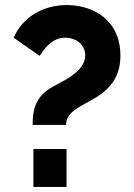

<svg xmlns="http://www.w3.org/2000/svg" viewBox="-20 -739 530 759"><path d="M109 -245H241C241 -302 307 -320 363 -356C424 -395 456 -444 456 -519C456 -663 345 -719 244 -719C150 -719 69 -671 34 -590L137 -518C155 -546 185 -590 238 -590C279 -590 317 -564 317 -520C317 -455 225 -417 190 -397C120 -359 109 -306 109 -245ZM112 0H243V-150H112Z"/></svg>

Font: FIGSv2-sans-serif ExtraBold
Style: Regular
Weight: 800
Designer: Matt McInerney, Pablo Impallari, Rodrigo Fuenzalida,Mirko Velimirovic
Foundry: Matt McInerney, Pablo Impallari, Rodrigo Fuenzalida
Version: Version 4.021;hotconv 1.0.109;makeotfexe 2.5.65596